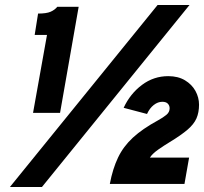

<svg xmlns="http://www.w3.org/2000/svg" viewBox="-20 -732 812 764"><path d="M111.5 -283 167 -593H118L131.5 -678Q164.5 -678 181.2 -685.2Q198 -692.5 208 -705H293L219 -283ZM19.5 12 607 -712H734L147 12ZM417 0Q428.5 -61 449.8 -105.2Q471 -149.5 509 -184.5Q547 -219.5 608.5 -253Q628.5 -264 641.8 -274.8Q655 -285.5 655 -301Q655 -312 647.8 -319.5Q640.5 -327 626 -327Q608 -327 591.8 -314.2Q575.5 -301.5 565 -278.5L472 -303Q498 -359 544.8 -394Q591.5 -429 649.5 -429Q688.5 -429 716 -412.5Q743.5 -396 757.8 -370Q772 -344 772 -315.5Q772 -284.5 761.8 -261Q751.5 -237.5 726 -215.8Q700.5 -194 656 -167Q632 -152.5 609.2 -136.5Q586.5 -120.5 576.5 -105H732.5L714 0Z"/></svg>

Font: Overpass ExtraBold
Style: Italic
Weight: 800
Italic angle: -10°
Designer: Delve Withrington, Dave Bailey, Thomas Jockin
Foundry: Delve Fonts LLC
Version: Version 4.000